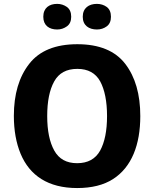

<svg xmlns="http://www.w3.org/2000/svg" viewBox="-20 -951 789 981"><path d="M696.8 -357.9C696.8 -468.8 671.4 -557.6 620.1 -624.5C568.8 -691.4 486.8 -725.1 375 -725.1C263.7 -725.1 181.6 -691.9 129.4 -625C77.1 -558.1 50.8 -469.7 50.8 -358.9C50.8 -285.2 62.5 -220.2 85.4 -165C131.8 -54.2 226.1 9.8 374 9.8C448.7 9.8 509.8 -5.4 557.6 -36.1C652.8 -97.2 696.8 -211.4 696.8 -357.9ZM221.2 -357.9C221.2 -432.6 232.9 -491.7 256.8 -534.7C280.3 -577.6 319.8 -599.1 375 -599.1C429.7 -599.1 468.8 -577.6 492.2 -534.7C515.1 -491.7 526.9 -432.6 526.9 -357.9C526.9 -283.2 515.1 -224.6 491.7 -181.6C467.8 -138.7 428.7 -117.2 374 -117.2C319.8 -117.2 281.2 -138.7 257.3 -181.6C233.4 -224.6 221.2 -283.2 221.2 -357.9ZM201.2 -865.2C201.2 -820.8 231.4 -800.3 272 -800.3C290.5 -800.3 307.1 -805.7 321.8 -816.4C336.4 -826.7 343.8 -843.3 343.8 -865.2C343.8 -888.2 336.4 -904.8 321.8 -915.5C307.1 -925.8 290.5 -931.2 272 -931.2C231.4 -931.2 201.2 -910.6 201.2 -865.2ZM402.8 -865.2C402.8 -820.8 434.6 -800.3 475.1 -800.3C494.1 -800.3 511.2 -805.7 525.4 -816.4C539.6 -826.7 546.9 -843.3 546.9 -865.2C546.9 -888.2 539.6 -904.8 525.4 -915.5C511.2 -925.8 494.1 -931.2 475.1 -931.2C434.6 -931.2 402.8 -910.6 402.8 -865.2Z"/></svg>

Font: Avrile Sans
Style: Bold
Weight: 700
Designer: Monotype Design Team, Google (font), Stefan Peev (BGR Cyrillic), Cristiano Sobral (main changes)
Foundry: The Avrile Sans Project Authors
Version: Version 3.110